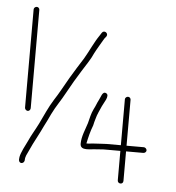

<svg xmlns="http://www.w3.org/2000/svg" viewBox="-50 -695 708 774"><g transform="rotate(5 304.0 -308.0)"><path d="M73 -26 74 -37C75 -42 78 -51 84 -62C90 -74 95 -85 100 -96C113 -122 124 -141 138 -171C147 -188 155 -205 163 -222C180 -257 198 -280 216 -314C234 -347 251 -376 270 -406C284 -429 304 -457 314 -481C322 -497 342 -530 350 -544L358 -554C366 -567 347 -580 338 -567L331 -556C310 -526 295 -490 276 -458C259 -431 241 -403 224 -374C207 -345 187 -307 169 -280C150 -250 134 -213 118 -180C103 -150 91 -132 79 -105C71 -89 54 -57 51 -39L50 -29C50 -11 70 -12 73 -26ZM454 -308V-122H396C381 -122 371 -120 359 -120C350 -120 331 -118 323 -117H315C321 -145 326 -166 336 -192C338 -201 340 -210 343 -219C347 -236 358 -258 364 -272C368 -283 395 -318 376 -326C361 -333 356 -306 350 -296C342 -281 341 -274 332 -257C323 -239 319 -218 314 -199C306 -173 292 -144 292 -114C292 -83 335 -97 360 -97C365 -98 370 -98 375 -98C380 -99 387 -99 396 -99H454V20C454 27 459 32 466 32C473 32 477 27 477 20V-99H547C553 -99 559 -104 559 -110C559 -116 553 -122 547 -122H477V-308C477 -314 472 -319 466 -319C460 -319 454 -314 454 -308ZM56 -637V-239C56 -233 62 -227 68 -227C74 -227 79 -233 79 -239V-637C79 -643 74 -648 68 -648C62 -648 56 -643 56 -637Z"/></g></svg>

Font: Electronic
Style: ExLt
Weight: 200
Version: Version 1.011